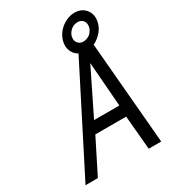

<svg xmlns="http://www.w3.org/2000/svg" viewBox="-213 -998 981 1105"><g transform="rotate(-30 277.5 -446.0)"><path d="M463 -892Q432 -892 402.5 -877Q373 -862 352 -836.5Q331 -811 324 -779Q317 -748 327 -722Q337 -696 360 -680.5Q383 -665 414 -665Q445 -665 474 -680.5Q503 -696 524.5 -722Q546 -748 552 -779Q559 -811 549 -836.5Q539 -862 516.5 -877Q494 -892 463 -892ZM450 -836Q477 -836 490 -816Q499 -801 495 -779Q493 -768 487 -758.5Q481 -749 473 -740Q463 -732 451.5 -727Q440 -722 426 -722Q413 -722 403 -727Q393 -732 387 -742Q382 -749 380.5 -758.5Q379 -768 381 -779Q384 -792 391 -802.5Q398 -813 407 -820Q416 -828 427.5 -832Q439 -836 450 -836ZM525 0 465 -700H378L22 0H104L217 -225H422L442 0ZM252 -300 397 -595 420 -300Z"/></g></svg>

Font: Advent Pro Medium
Style: Italic
Weight: 500
Italic angle: -12°
Version: Version 3.000